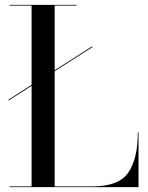

<svg xmlns="http://www.w3.org/2000/svg" viewBox="-20 -770 610 790"><path d="M15 -360 110 -421V-747H20V-750H295V-747H205V-481L360 -580V-576L205 -477V-3H360Q469 -3 508 -60Q547 -117 547 -225H550V0H20V-3H110V-417L15 -356Z"/></svg>

Font: Bodoni* 72
Style: Regular
Weight: 400
Version: Version 1.003